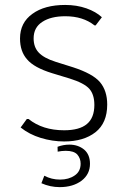

<svg xmlns="http://www.w3.org/2000/svg" viewBox="-20 -559 500 772"><path d="M359.4 -137.2Q359.4 -85.4 329.6 -60.5Q299.8 -35.2 237.8 -35.2Q151.4 -35.2 94.7 -80.6H87.9L63 -46.4Q97.7 -18.6 144 -4.4Q190.9 9.8 237.8 9.8Q316.4 9.8 363.8 -27.3Q411.1 -64.5 411.1 -138.7Q411.1 -194.3 381.8 -229Q353 -262.7 273.4 -288.6L203.6 -310.5Q155.8 -325.7 135.3 -348.1Q115.2 -369.6 115.2 -404.8Q115.2 -448.7 150.4 -471.2Q184.6 -493.7 242.7 -493.7Q313.5 -493.7 359.9 -457H364.7L389.6 -489.7Q366.2 -511.7 327.6 -525.4Q288.6 -539.1 242.2 -539.1Q159.2 -539.1 110.4 -503.4Q60.5 -467.8 60.5 -404.3Q60.5 -352.1 88.9 -320.3Q116.7 -287.1 189.9 -264.6L260.3 -243.2Q318.4 -225.1 339.4 -201.7Q359.4 -178.7 359.4 -137.2ZM304.2 99.1Q304.2 130.4 280.3 146.5Q256.3 163.1 221.7 163.1Q187 163.1 158.2 147.5L146.5 177.7Q181.6 193.4 220.2 193.4Q273.4 193.4 308.1 167.5Q341.8 141.6 341.8 99.6Q341.8 62.5 318.4 42.5Q293.9 22.5 258.8 22.5Q234.9 22.5 211.4 31.2L211.9 50.8Q228.5 47.4 244.6 47.4Q277.3 47.4 291 62.5Q304.2 78.1 304.2 99.1Z"/></svg>

Font: My Font
Style: ExtraLight
Weight: 500
Designer: Vernon Adams
Foundry: newtypography
Version: Version 0.001